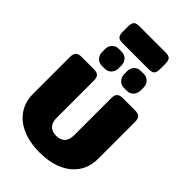

<svg xmlns="http://www.w3.org/2000/svg" viewBox="-327 -1240 1370 1370"><g transform="rotate(45 358.0 -555.5)"><path d="M169 -1013V-1069Q169 -1099 180.5 -1112.5Q192 -1126 224 -1126H491Q523 -1126 534.5 -1112.5Q546 -1099 546 -1069V-1013Q546 -983 534.5 -969.5Q523 -956 491 -956H224Q192 -956 180.5 -969.5Q169 -983 169 -1013ZM167 -808V-837Q167 -867 186 -887.5Q205 -908 235 -908H265Q295 -908 314 -887.5Q333 -867 333 -837V-808Q333 -779 314 -758Q295 -737 265 -737H235Q206 -737 186.5 -758Q167 -779 167 -808ZM390 -808V-837Q390 -867 409 -887.5Q428 -908 458 -908H488Q518 -908 537 -887.5Q556 -867 556 -837V-808Q556 -779 537 -758Q518 -737 488 -737H458Q429 -737 409.5 -758Q390 -779 390 -808ZM30 -249V-623Q30 -652 43.5 -666Q57 -680 90 -680H209Q243 -680 256.5 -666.5Q270 -653 270 -623V-246Q270 -199 293.5 -176Q317 -153 358 -153Q399 -153 422.5 -176Q446 -199 446 -246V-623Q446 -652 459.5 -666Q473 -680 506 -680H625Q659 -680 672.5 -666.5Q686 -653 686 -623V-249Q686 -167 645 -107.5Q604 -48 530 -16.5Q456 15 358 15Q260 15 186 -16.5Q112 -48 71 -107.5Q30 -167 30 -249Z"/></g></svg>

Font: Mitr
Style: Bold
Weight: 700
Designer: Thanarat Vachiruckul
Foundry: Cadson Demak
Version: Version 1.003